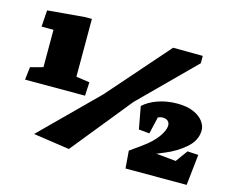

<svg xmlns="http://www.w3.org/2000/svg" viewBox="-93 -757 1125 921"><g transform="rotate(15 470.0 -296.5)"><path d="M319.8 -257.8 323.2 -325.2 256.3 -335V-622.1H222.7L38.1 -606L32.7 -523.9H91.8V-338.4L29.3 -321.3L22 -257.8ZM311 9.3 551.8 -288.6 815.9 -551.8V-588.4L668.5 -589.4L403.3 -287.1L131.3 -17.1ZM901.4 29.3 918 -124 863.8 -127 820.8 -67.9 722.7 -77.6 761.7 -93.8Q817.4 -116.7 860.4 -154.5Q903.3 -192.4 903.3 -242.7Q903.3 -263.2 887.9 -284.9Q872.6 -306.6 839.8 -321.3Q807.1 -335.9 758.3 -335.9Q707 -335.9 662.8 -320.6Q618.7 -305.2 590.8 -279.3L611.3 -168L664.6 -163.1L684.1 -247.6Q690.4 -250 695.8 -251.5Q701.2 -252.9 707 -252.9Q723.6 -252.9 732.9 -244.9Q742.2 -236.8 742.2 -222.7Q742.2 -199.2 718.3 -165.5Q694.3 -131.8 647.5 -98.1L590.8 -57.6L597.7 29.3Z"/></g></svg>

Font: Neuton ExtraBold
Style: Regular
Weight: 800
Designer: Brian M Zick
Foundry: Brian M Zick
Version: Version 1.560